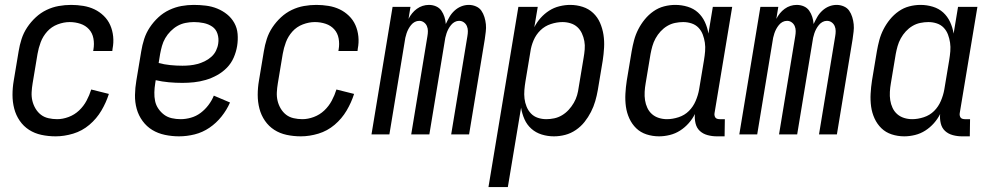

<svg xmlns="http://www.w3.org/2000/svg" viewBox="-20 -548 4040 783"><path d="M207 8Q177 8 149 2Q121 -4 98.5 -18.5Q76 -33 60.5 -55.5Q45 -78 38 -105Q31 -132 31 -161Q31 -190 36 -219L56 -339Q60 -364 68 -389Q76 -414 91 -436.5Q106 -459 126 -477.5Q146 -496 170 -507.5Q194 -519 219.5 -523.5Q245 -528 270 -528Q295 -528 319.5 -524Q344 -520 365 -510Q386 -500 403 -483.5Q420 -467 429.5 -445.5Q439 -424 441.5 -399Q444 -374 439 -349L438 -340H360L361 -346Q365 -369 361 -391Q357 -413 343 -428.5Q329 -444 308 -451Q287 -458 264 -458Q240 -458 215 -448.5Q190 -439 172.5 -419.5Q155 -400 146 -376Q137 -352 133 -328L113 -208Q110 -190 109 -172Q108 -154 112 -137Q116 -120 125 -105Q134 -90 147 -80Q160 -70 177.5 -66Q195 -62 213 -62Q236 -62 260 -71Q284 -80 302.5 -97.5Q321 -115 333 -137.5Q345 -160 352 -183L424 -165Q413 -130 393.5 -97Q374 -64 344.5 -39Q315 -14 278.5 -3Q242 8 207 8Z M710 8Q681 8 652.5 2Q624 -4 601 -18Q578 -32 561.5 -54.5Q545 -77 537.5 -104Q530 -131 530.5 -160.5Q531 -190 536 -219L556 -339Q560 -364 568 -389Q576 -414 591 -436.5Q606 -459 626 -477.5Q646 -496 670.5 -507.5Q695 -519 720 -523.5Q745 -528 770 -528Q795 -528 819.5 -525Q844 -522 866 -513Q888 -504 906 -489.5Q924 -475 935.5 -454.5Q947 -434 949 -409.5Q951 -385 947 -360Q943 -336 933 -313Q923 -290 905.5 -272Q888 -254 865.5 -241.5Q843 -229 819 -222Q795 -215 771 -212.5Q747 -210 724 -210Q696 -210 668.5 -212.5Q641 -215 615 -221L613 -208Q610 -190 609.5 -171.5Q609 -153 612.5 -136Q616 -119 626 -104.5Q636 -90 649.5 -80Q663 -70 680.5 -66Q698 -62 717 -62Q737 -62 758.5 -68Q780 -74 798 -87.5Q816 -101 830 -119.5Q844 -138 852 -158L918 -130Q905 -100 883.5 -73Q862 -46 834 -27Q806 -8 774 0Q742 8 710 8ZM724 -280Q739 -280 754.5 -281.5Q770 -283 785 -287Q800 -291 814.5 -298Q829 -305 841.5 -316Q854 -327 861 -341.5Q868 -356 870 -371Q873 -391 867 -410Q861 -429 845.5 -439.5Q830 -450 810.5 -454Q791 -458 771 -458Q754 -458 736.5 -454.5Q719 -451 704 -442.5Q689 -434 676 -421Q663 -408 654 -392.5Q645 -377 640.5 -360.5Q636 -344 633 -328L627 -291Q650 -285 674.5 -282.5Q699 -280 724 -280Z M1207 8Q1177 8 1149 2Q1121 -4 1098.5 -18.5Q1076 -33 1060.5 -55.5Q1045 -78 1038 -105Q1031 -132 1031 -161Q1031 -190 1036 -219L1056 -339Q1060 -364 1068 -389Q1076 -414 1091 -436.5Q1106 -459 1126 -477.5Q1146 -496 1170 -507.5Q1194 -519 1219.5 -523.5Q1245 -528 1270 -528Q1295 -528 1319.5 -524Q1344 -520 1365 -510Q1386 -500 1403 -483.5Q1420 -467 1429.5 -445.5Q1439 -424 1441.5 -399Q1444 -374 1439 -349L1438 -340H1360L1361 -346Q1365 -369 1361 -391Q1357 -413 1343 -428.5Q1329 -444 1308 -451Q1287 -458 1264 -458Q1240 -458 1215 -448.5Q1190 -439 1172.5 -419.5Q1155 -400 1146 -376Q1137 -352 1133 -328L1113 -208Q1110 -190 1109 -172Q1108 -154 1112 -137Q1116 -120 1125 -105Q1134 -90 1147 -80Q1160 -70 1177.5 -66Q1195 -62 1213 -62Q1236 -62 1260 -71Q1284 -80 1302.5 -97.5Q1321 -115 1333 -137.5Q1345 -160 1352 -183L1424 -165Q1413 -130 1393.5 -97Q1374 -64 1344.5 -39Q1315 -14 1278.5 -3Q1242 8 1207 8Z M1495 0 1581 -520H1654L1646 -471Q1652 -483 1660.5 -493.5Q1669 -504 1680 -512Q1691 -520 1703.5 -524Q1716 -528 1729 -528Q1745 -528 1758.5 -522Q1772 -516 1780 -504.5Q1788 -493 1792.5 -479Q1797 -465 1798 -450Q1805 -465 1813 -479Q1821 -493 1833.5 -504.5Q1846 -516 1861 -522Q1876 -528 1892 -528Q1907 -528 1921 -522Q1935 -516 1943 -504.5Q1951 -493 1955.5 -478.5Q1960 -464 1961.5 -449Q1963 -434 1961 -418.5Q1959 -403 1957 -388L1893 0H1820L1886 -400Q1888 -411 1888 -421.5Q1888 -432 1884 -441.5Q1880 -451 1871.5 -457Q1863 -463 1852 -463Q1843 -463 1834.5 -458.5Q1826 -454 1819.5 -446Q1813 -438 1808.5 -429.5Q1804 -421 1801 -412Q1798 -403 1796 -394Q1794 -385 1793 -376L1731 0H1657L1723 -400Q1725 -411 1725 -421.5Q1725 -432 1721 -441.5Q1717 -451 1708.5 -457Q1700 -463 1690 -463Q1680 -463 1671.5 -458.5Q1663 -454 1656.5 -446Q1650 -438 1645.5 -429.5Q1641 -421 1638 -412Q1635 -403 1633 -394Q1631 -385 1630 -376L1568 0Z M1972 215 2094 -520H2173L2159 -437Q2169 -457 2184.5 -474.5Q2200 -492 2219.5 -504.5Q2239 -517 2261.5 -522.5Q2284 -528 2305 -528Q2332 -528 2356.5 -520Q2381 -512 2399 -495Q2417 -478 2427 -455Q2437 -432 2441 -406.5Q2445 -381 2443.5 -354Q2442 -327 2438 -301L2418 -181Q2414 -158 2407.5 -135.5Q2401 -113 2390 -91.5Q2379 -70 2364 -51Q2349 -32 2328.5 -18Q2308 -4 2285 2Q2262 8 2239 8Q2213 8 2189 0.5Q2165 -7 2147 -23Q2129 -39 2119 -61.5Q2109 -84 2105 -109L2051 215ZM2208 -62Q2224 -62 2240.5 -65.5Q2257 -69 2272 -78Q2287 -87 2299 -100Q2311 -113 2320 -128.5Q2329 -144 2333.5 -160Q2338 -176 2340 -192L2360 -312Q2363 -329 2364.5 -346.5Q2366 -364 2363 -380.5Q2360 -397 2353 -412Q2346 -427 2334.5 -437.5Q2323 -448 2307 -453Q2291 -458 2274 -458Q2251 -458 2226.5 -450Q2202 -442 2184 -424.5Q2166 -407 2156 -383.5Q2146 -360 2143 -337L2123 -217Q2120 -199 2118.5 -181Q2117 -163 2119 -146Q2121 -129 2127.5 -113Q2134 -97 2145.5 -85Q2157 -73 2173.5 -67.5Q2190 -62 2208 -62Z M2668 8Q2641 8 2616.5 0Q2592 -8 2574.5 -25Q2557 -42 2546.5 -65Q2536 -88 2532.5 -113.5Q2529 -139 2530.5 -166Q2532 -193 2536 -219L2556 -339Q2560 -362 2566 -384.5Q2572 -407 2583 -428.5Q2594 -450 2609.5 -469Q2625 -488 2645 -502Q2665 -516 2688 -522Q2711 -528 2734 -528Q2760 -528 2784.5 -520.5Q2809 -513 2826.5 -497Q2844 -481 2854.5 -458.5Q2865 -436 2869 -411L2887 -520H2966L2894 -87Q2893 -82 2894 -77Q2895 -72 2897.5 -68.5Q2900 -65 2905 -63.5Q2910 -62 2915 -62H2936L2935 8H2903Q2884 8 2865.5 3Q2847 -2 2834 -14Q2821 -26 2816.5 -45Q2812 -64 2814 -83Q2804 -63 2788.5 -45.5Q2773 -28 2753.5 -15.5Q2734 -3 2711.5 2.5Q2689 8 2668 8ZM2700 -62Q2723 -62 2747.5 -70Q2772 -78 2789.5 -95.5Q2807 -113 2817 -136.5Q2827 -160 2831 -183L2851 -303Q2854 -321 2855.5 -339Q2857 -357 2854.5 -374Q2852 -391 2846 -407Q2840 -423 2828.5 -435Q2817 -447 2800.5 -452.5Q2784 -458 2766 -458Q2750 -458 2733 -454.5Q2716 -451 2701 -442Q2686 -433 2674 -420Q2662 -407 2653.5 -391.5Q2645 -376 2640.5 -360Q2636 -344 2633 -328L2613 -208Q2610 -191 2609 -173.5Q2608 -156 2610.5 -139.5Q2613 -123 2620 -108Q2627 -93 2639 -82.5Q2651 -72 2667 -67Q2683 -62 2700 -62Z M2995 0 3081 -520H3154L3146 -471Q3152 -483 3160.5 -493.5Q3169 -504 3180 -512Q3191 -520 3203.5 -524Q3216 -528 3229 -528Q3245 -528 3258.5 -522Q3272 -516 3280 -504.5Q3288 -493 3292.5 -479Q3297 -465 3298 -450Q3305 -465 3313 -479Q3321 -493 3333.5 -504.5Q3346 -516 3361 -522Q3376 -528 3392 -528Q3407 -528 3421 -522Q3435 -516 3443 -504.5Q3451 -493 3455.5 -478.5Q3460 -464 3461.5 -449Q3463 -434 3461 -418.5Q3459 -403 3457 -388L3393 0H3320L3386 -400Q3388 -411 3388 -421.5Q3388 -432 3384 -441.5Q3380 -451 3371.5 -457Q3363 -463 3352 -463Q3343 -463 3334.5 -458.5Q3326 -454 3319.5 -446Q3313 -438 3308.5 -429.5Q3304 -421 3301 -412Q3298 -403 3296 -394Q3294 -385 3293 -376L3231 0H3157L3223 -400Q3225 -411 3225 -421.5Q3225 -432 3221 -441.5Q3217 -451 3208.5 -457Q3200 -463 3190 -463Q3180 -463 3171.5 -458.5Q3163 -454 3156.5 -446Q3150 -438 3145.5 -429.5Q3141 -421 3138 -412Q3135 -403 3133 -394Q3131 -385 3130 -376L3068 0Z M3668 8Q3641 8 3616.5 0Q3592 -8 3574.5 -25Q3557 -42 3546.5 -65Q3536 -88 3532.5 -113.5Q3529 -139 3530.5 -166Q3532 -193 3536 -219L3556 -339Q3560 -362 3566 -384.5Q3572 -407 3583 -428.5Q3594 -450 3609.5 -469Q3625 -488 3645 -502Q3665 -516 3688 -522Q3711 -528 3734 -528Q3760 -528 3784.5 -520.5Q3809 -513 3826.5 -497Q3844 -481 3854.5 -458.5Q3865 -436 3869 -411L3887 -520H3966L3894 -87Q3893 -82 3894 -77Q3895 -72 3897.5 -68.5Q3900 -65 3905 -63.5Q3910 -62 3915 -62H3936L3935 8H3903Q3884 8 3865.5 3Q3847 -2 3834 -14Q3821 -26 3816.5 -45Q3812 -64 3814 -83Q3804 -63 3788.5 -45.5Q3773 -28 3753.5 -15.5Q3734 -3 3711.5 2.5Q3689 8 3668 8ZM3700 -62Q3723 -62 3747.5 -70Q3772 -78 3789.5 -95.5Q3807 -113 3817 -136.5Q3827 -160 3831 -183L3851 -303Q3854 -321 3855.5 -339Q3857 -357 3854.5 -374Q3852 -391 3846 -407Q3840 -423 3828.5 -435Q3817 -447 3800.5 -452.5Q3784 -458 3766 -458Q3750 -458 3733 -454.5Q3716 -451 3701 -442Q3686 -433 3674 -420Q3662 -407 3653.5 -391.5Q3645 -376 3640.5 -360Q3636 -344 3633 -328L3613 -208Q3610 -191 3609 -173.5Q3608 -156 3610.5 -139.5Q3613 -123 3620 -108Q3627 -93 3639 -82.5Q3651 -72 3667 -67Q3683 -62 3700 -62Z"/></svg>

Font: Iosevka
Style: Italic
Weight: 400
Italic angle: -9°
Monospace: yes
Designer: Belleve Invis
Foundry: Belleve Invis
Version: Version 32.5.0; ttfautohint (v1.8.4)